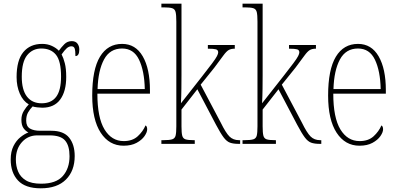

<svg xmlns="http://www.w3.org/2000/svg" viewBox="-20 -780 2158 1041"><path d="M201 241Q117 241 77.5 198.5Q38 156 38 85Q38 42 53 12Q68 -18 90.5 -36Q113 -54 134 -62Q119 -69 107.5 -85Q96 -101 96 -131Q96 -158 109.5 -179.5Q123 -201 136 -214Q105 -232 87.5 -272Q70 -312 70 -362Q70 -453 106.5 -497.5Q143 -542 209 -542Q238 -542 261.5 -531Q285 -520 299 -505Q312 -523 328.5 -540Q345 -557 369 -557Q390 -557 400 -543.5Q410 -530 410 -512Q410 -476 389 -476Q389 -504 385 -516.5Q381 -529 367 -529Q354 -529 342 -518.5Q330 -508 314 -485Q324 -466 331.5 -437Q339 -408 339 -363Q339 -285 306.5 -240.5Q274 -196 209 -196Q198 -196 181.5 -198Q165 -200 157 -203Q143 -189 132.5 -171Q122 -153 122 -126Q122 -95 142.5 -83Q163 -71 197 -71H258Q325 -71 355 -33.5Q385 4 385 66Q385 146 337.5 193.5Q290 241 201 241ZM206 -220Q258 -220 284.5 -255Q311 -290 311 -365Q311 -449 283.5 -483Q256 -517 204 -517Q157 -517 127.5 -481Q98 -445 98 -364Q98 -293 126 -256.5Q154 -220 206 -220ZM203 216Q284 216 320.5 174.5Q357 133 357 67Q357 10 333 -18Q309 -46 249 -46H182Q132 -46 99 -9.5Q66 27 66 85Q66 121 78.5 150.5Q91 180 120.5 198Q150 216 203 216Z M650 10Q572 10 526 -60.5Q480 -131 480 -262Q480 -403 522 -472.5Q564 -542 642 -542Q715 -542 754 -474.5Q793 -407 793 -291V-272H508Q508 -142 546.5 -78.5Q585 -15 651 -15Q698 -15 726.5 -41Q755 -67 769 -100Q778 -95 778 -79Q778 -63 763.5 -42Q749 -21 720.5 -5.5Q692 10 650 10ZM765 -297Q763 -395 734 -456Q705 -517 642 -517Q576 -517 544 -457.5Q512 -398 509 -297Z M855 0V-20H866Q898 -20 913 -24.5Q928 -29 932 -44.5Q936 -60 936 -95V-663Q936 -699 932 -715Q928 -731 913.5 -735.5Q899 -740 869 -740H855V-760H964V-373Q964 -342 963.5 -299Q963 -256 961 -220L1075 -365Q1111 -411 1130.5 -437Q1150 -463 1156.5 -476Q1163 -489 1163 -496Q1163 -509 1151 -512.5Q1139 -516 1107 -516V-536H1253V-516Q1232 -516 1219.5 -508.5Q1207 -501 1191 -479Q1175 -457 1142 -413L1068 -321L1177 -115Q1204 -60 1224 -40Q1244 -20 1276 -20H1282V0H1273Q1245 0 1227 -6.5Q1209 -13 1192.5 -35Q1176 -57 1151 -104L1050 -296L964 -186V-95Q964 -60 968 -44.5Q972 -29 986 -24.5Q1000 -20 1031 -20H1036V0Z M1295 0V-20H1306Q1338 -20 1353 -24.5Q1368 -29 1372 -44.5Q1376 -60 1376 -95V-663Q1376 -699 1372 -715Q1368 -731 1353.5 -735.5Q1339 -740 1309 -740H1295V-760H1404V-373Q1404 -342 1403.5 -299Q1403 -256 1401 -220L1515 -365Q1551 -411 1570.5 -437Q1590 -463 1596.5 -476Q1603 -489 1603 -496Q1603 -509 1591 -512.5Q1579 -516 1547 -516V-536H1693V-516Q1672 -516 1659.5 -508.5Q1647 -501 1631 -479Q1615 -457 1582 -413L1508 -321L1617 -115Q1644 -60 1664 -40Q1684 -20 1716 -20H1722V0H1713Q1685 0 1667 -6.5Q1649 -13 1632.5 -35Q1616 -57 1591 -104L1490 -296L1404 -186V-95Q1404 -60 1408 -44.5Q1412 -29 1426 -24.5Q1440 -20 1471 -20H1476V0Z M1929 10Q1851 10 1805 -60.5Q1759 -131 1759 -262Q1759 -403 1801 -472.5Q1843 -542 1921 -542Q1994 -542 2033 -474.5Q2072 -407 2072 -291V-272H1787Q1787 -142 1825.5 -78.5Q1864 -15 1930 -15Q1977 -15 2005.5 -41Q2034 -67 2048 -100Q2057 -95 2057 -79Q2057 -63 2042.5 -42Q2028 -21 1999.5 -5.5Q1971 10 1929 10ZM2044 -297Q2042 -395 2013 -456Q1984 -517 1921 -517Q1855 -517 1823 -457.5Q1791 -398 1788 -297Z"/></svg>

Font: Noto Serif Armenian Condensed Thin
Style: Regular
Weight: 100
Width: 3
Designer: Monotype Design Team
Foundry: Monotype Imaging Inc.
Version: Version 2.008; ttfautohint (v1.8.4.7-5d5b)